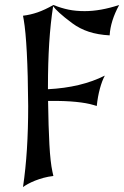

<svg xmlns="http://www.w3.org/2000/svg" viewBox="-20 -758 503 778"><path d="M196.3 -737.8Q228 -725.1 257.6 -719Q287.1 -712.9 323.2 -712.9Q387.2 -712.9 462.9 -737.8Q427.7 -673.3 424.3 -614.7Q377 -617.2 339.8 -629.4Q302.7 -641.6 272.5 -664.1Q239.7 -688.5 220.9 -705.8Q202.1 -723.1 195.3 -732.9Q184.6 -664.6 179.4 -583.3Q174.3 -502 174.3 -405.3V-396.5Q309.1 -403.3 404.8 -451.7Q393.6 -431.2 384.8 -398.9Q376 -366.7 372.1 -328.6L358.9 -332.5Q331.5 -340.8 287.6 -345.2Q243.7 -349.6 182.1 -349.1H174.8Q176.3 -243.2 180.2 -171.9Q184.1 -100.6 192.4 -62.5L196.3 -44.9Q175.3 -42.5 156.5 -37.4Q137.7 -32.2 121.8 -25.9Q106 -19.5 93.5 -12.7Q81.1 -5.9 73.2 0Q84 -72.8 89.1 -154.1Q94.2 -235.4 94.2 -327.6Q93.3 -457.5 88.6 -545.2Q84 -632.8 76.2 -677.7L73.2 -694.3Q103 -697.8 132.6 -708Q162.1 -718.3 196.3 -737.8Z"/></svg>

Font: MedievalSharp
Style: Regular
Weight: 500
Version: Version 1.0